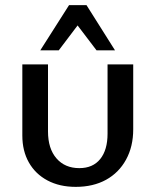

<svg xmlns="http://www.w3.org/2000/svg" viewBox="-20 -721 605 748"><path d="M275 7Q212 7 165 -18Q118 -43 92.5 -88Q67 -133 67 -193V-470H167V-209Q167 -142 200 -104Q233 -66 289 -66Q342 -66 370.5 -101.5Q399 -137 399 -200V-470H499V-217Q499 -150 471 -99Q443 -48 393 -20.5Q343 7 275 7ZM356 -525 267 -642 249 -701H317L428 -525ZM137 -525 249 -701H317L299 -644L209 -525Z"/></svg>

Font: Ysabeau SC SemiBold
Style: Regular
Weight: 600
Designer: Christian Thalmann (Catharsis Fonts)
Version: Version 2.001;gftools[0.9.30]; featfreeze: smcp